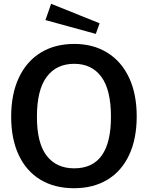

<svg xmlns="http://www.w3.org/2000/svg" viewBox="-20 -984 781 1014"><path d="M193.5 -35C243.2 -5 302.3 10 371 10C439 10 497.8 -5 547.5 -35C597.2 -65 635.3 -108.5 662 -165.5C688.7 -222.5 702 -290.3 702 -369C702 -448.3 688.5 -516.7 661.5 -574C634.5 -631.3 596.2 -675.3 546.5 -706C496.8 -736.7 438.7 -752 372 -752C304 -752 245 -736.7 195 -706C145 -675.3 106.5 -631.2 79.5 -573.5C52.5 -515.8 39 -447.3 39 -368C39 -289.3 52.3 -221.7 79 -165C105.7 -108.3 143.8 -65 193.5 -35ZM566 -367C566 -185.7 501.3 -95 372 -95C309.3 -95 260.8 -117.2 226.5 -161.5C192.2 -205.8 175 -274.3 175 -367C175 -461.7 192.2 -532 226.5 -578C260.8 -624 309.3 -647 372 -647C434 -647 481.8 -624 515.5 -578C549.2 -532 566 -461.7 566 -367ZM506 -861 250 -964 220 -878 486 -805Z"/></svg>

Font: Morrison SemiBold
Style: Regular
Weight: 600
Designer: Pablo Impallari, Rodrigo Fuenzalida (Modified by Dan O. Williams)
Version: Version 0.030; ttfautohint (v1.8.1)